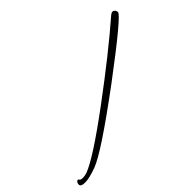

<svg xmlns="http://www.w3.org/2000/svg" viewBox="-233 -814 1054 1054"><g transform="rotate(45 294.0 -287.0)"><path d="M54 -698Q78 -698 305 -396Q535 -87 566 -2Q588 58 588 91Q588 124 571 124Q557 124 550 114Q546 106 553.5 102.5Q561 99 561 82.5Q561 66 555 48Q523 -36 348.5 -270.5Q174 -505 39 -660Q30 -671 30 -678Q30 -685 36.5 -691.5Q43 -698 54 -698Z"/></g></svg>

Font: Alex Brush
Style: Regular
Weight: 400
Designer: Robert E. Leuschke
Foundry: Robert E. Leuschke
Version: Version 1.003